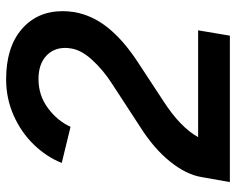

<svg xmlns="http://www.w3.org/2000/svg" viewBox="-90 -662 752 611"><g transform="rotate(-90 285.5 -356.0)"><path d="M187 -285 325 -375Q369 -403 402 -439.5Q435 -476 438 -511Q439 -515 439 -524Q439 -562 412.5 -585.5Q386 -609 340 -609Q288 -609 247.5 -579Q207 -549 188 -507L73 -535Q92 -583 131 -623.5Q170 -664 224 -688Q278 -712 339 -712Q441 -712 498.5 -662.5Q556 -613 556 -532Q556 -515 553 -495Q543 -438 504 -389Q465 -340 397 -295L269 -211Q187 -158 155 -101H495L478 0H12L28 -90Q36 -139 77.5 -190.5Q119 -242 187 -285Z"/></g></svg>

Font: Oak Sans Semibold
Style: Italic
Weight: 600
Italic angle: -9.49998°
Foundry: Erik Kennedy, Walven
Version: Version 1.000